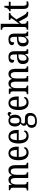

<svg xmlns="http://www.w3.org/2000/svg" viewBox="2112 -2912 1039 5302"><g transform="rotate(-90 2631.0 -260.5)"><path d="M22 0H258V-41H256C218 -41 188 -49 188 -108V-321C188 -407 214 -483 285 -483C346 -483 368 -433 368 -346V0H523V-41H520C482 -41 456 -50 456 -113V-334C456 -414 479 -483 550 -483C611 -483 633 -433 633 -346V0H789V-41H787C748 -41 722 -50 722 -113V-349C722 -486 670 -546 582 -546C524 -546 477 -524 447 -450H443C421 -522 374 -546 319 -546C259 -546 219 -524 189 -454H184L172 -536H31V-495H33C71 -495 98 -486 98 -426V-113C98 -50 73 -41 35 -41H22Z M1060 10C1167 10 1216 -50 1216 -90C1216 -108 1206 -119 1196 -124C1175 -83 1136 -47 1077 -47C995 -47 950 -114 949 -263H1233V-305C1233 -463 1164 -546 1051 -546C928 -546 858 -452 858 -264C858 -90 931 10 1060 10ZM1142 -314H950C954 -430 988 -495 1052 -495C1117 -495 1141 -422 1142 -314Z M1522 10C1629 10 1678 -50 1678 -90C1678 -108 1668 -119 1658 -124C1637 -83 1598 -47 1539 -47C1457 -47 1412 -114 1411 -263H1695V-305C1695 -463 1626 -546 1513 -546C1390 -546 1320 -452 1320 -264C1320 -90 1393 10 1522 10ZM1604 -314H1412C1416 -430 1450 -495 1514 -495C1579 -495 1603 -422 1604 -314Z M1934 239C2091 239 2164 167 2164 54C2164 -26 2123 -91 2019 -91H1927C1888 -91 1870 -104 1870 -134C1870 -164 1888 -185 1905 -198C1917 -194 1941 -192 1955 -192C2063 -192 2115 -265 2115 -365C2115 -425 2099 -460 2078 -487C2089 -496 2099 -502 2114 -502C2132 -502 2143 -483 2143 -463C2175 -463 2189 -488 2189 -516C2189 -544 2173 -568 2139 -568C2100 -568 2070 -530 2054 -512C2032 -531 1997 -546 1955 -546C1844 -546 1789 -476 1789 -361C1789 -295 1820 -235 1870 -210C1834 -186 1809 -157 1809 -117C1809 -74 1835 -52 1860 -40C1804 -27 1753 15 1753 93C1753 185 1813 239 1934 239ZM1953 -238C1897 -238 1873 -278 1873 -364C1873 -454 1897 -499 1952 -499C2009 -499 2031 -456 2031 -365C2031 -277 2010 -238 1953 -238ZM1936 191C1857 191 1827 146 1827 87C1827 8 1873 -12 1918 -12H2005C2059 -12 2088 8 2088 69C2088 137 2054 191 1936 191Z M2446 10C2553 10 2602 -50 2602 -90C2602 -108 2592 -119 2582 -124C2561 -83 2522 -47 2463 -47C2381 -47 2336 -114 2335 -263H2619V-305C2619 -463 2550 -546 2437 -546C2314 -546 2244 -452 2244 -264C2244 -90 2317 10 2446 10ZM2528 -314H2336C2340 -430 2374 -495 2438 -495C2503 -495 2527 -422 2528 -314Z M2682 0H2918V-41H2916C2878 -41 2848 -49 2848 -108V-321C2848 -407 2874 -483 2945 -483C3006 -483 3028 -433 3028 -346V0H3183V-41H3180C3142 -41 3116 -50 3116 -113V-334C3116 -414 3139 -483 3210 -483C3271 -483 3293 -433 3293 -346V0H3449V-41H3447C3408 -41 3382 -50 3382 -113V-349C3382 -486 3330 -546 3242 -546C3184 -546 3137 -524 3107 -450H3103C3081 -522 3034 -546 2979 -546C2919 -546 2879 -524 2849 -454H2844L2832 -536H2691V-495H2693C2731 -495 2758 -486 2758 -426V-113C2758 -50 2733 -41 2695 -41H2682Z M3645 10C3717 10 3743 -31 3780 -87H3786L3800 0H3923V-41H3920C3882 -41 3868 -57 3868 -113V-372C3868 -499 3814 -546 3708 -546C3615 -546 3549 -513 3549 -450C3549 -408 3576 -388 3627 -388C3627 -452 3639 -497 3702 -497C3767 -497 3778 -447 3778 -373V-312L3708 -309C3577 -304 3514 -256 3514 -150C3514 -41 3571 10 3645 10ZM3671 -45C3626 -45 3606 -82 3606 -144C3606 -223 3636 -265 3728 -270L3779 -273V-191C3779 -106 3737 -45 3671 -45Z M4132 10C4204 10 4230 -31 4267 -87H4273L4287 0H4410V-41H4407C4369 -41 4355 -57 4355 -113V-372C4355 -499 4301 -546 4195 -546C4102 -546 4036 -513 4036 -450C4036 -408 4063 -388 4114 -388C4114 -452 4126 -497 4189 -497C4254 -497 4265 -447 4265 -373V-312L4195 -309C4064 -304 4001 -256 4001 -150C4001 -41 4058 10 4132 10ZM4158 -45C4113 -45 4093 -82 4093 -144C4093 -223 4123 -265 4215 -270L4266 -273V-191C4266 -106 4224 -45 4158 -45Z M4461 0H4698V-41H4694C4659 -41 4626 -49 4626 -108V-194L4685 -262L4769 -101C4816 -10 4838 0 4942 0H4954V-41H4951C4914 -41 4889 -72 4859 -125L4747 -326L4803 -401C4848 -460 4883 -495 4923 -495V-536H4733V-495C4761 -495 4775 -489 4775 -472C4775 -456 4766 -432 4729 -385L4622 -246C4622 -249 4626 -339 4626 -375V-760H4461V-719H4469C4504 -719 4537 -710 4537 -651V-113C4537 -50 4505 -41 4469 -41H4461Z M5156 10C5193 10 5226 2 5243 -5V-51C5224 -46 5207 -43 5184 -43C5143 -43 5123 -73 5123 -143V-487H5235V-536H5123V-659H5077C5069 -605 5058 -579 5040 -557C5022 -536 4998 -525 4969 -520V-487H5035V-145C5035 -30 5073 10 5156 10Z"/></g></svg>

Font: Noto Serif Devanagari Condensed
Style: Regular
Weight: 400
Width: 3
Designer: Universal Thirst, Indian Type Foundry and the Monotype Design Team
Foundry: Monotype Imaging Inc.
Version: Version 2.004